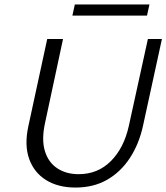

<svg xmlns="http://www.w3.org/2000/svg" viewBox="-20 -833 747 862"><path d="M319 9Q241 9 187 -24.5Q133 -58 111 -119.5Q89 -181 107 -265L192 -658H263L182 -280Q166 -206 181.5 -155Q197 -104 237 -77.5Q277 -51 333 -51Q419 -51 477.5 -109.5Q536 -168 558 -266L644 -658H707L622 -268Q604 -186 563 -123.5Q522 -61 461 -26Q400 9 319 9ZM305 -763 316 -813H651L640 -763Z"/></svg>

Font: Ysabeau Office
Style: Italic
Weight: 400
Italic angle: -12°
Designer: Christian Thalmann (Catharsis Fonts)
Version: Version 2.001;gftools[0.9.30]; featfreeze: tnum,lnum,ss02